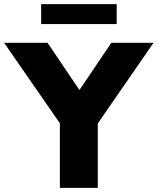

<svg xmlns="http://www.w3.org/2000/svg" viewBox="-61 -913 766 933"><path d="M230 0V-360L268 -259L-41 -705H170L343 -449H307L480 -705H685L377 -259L414 -360V0ZM139 -796V-893H506V-796Z"/></svg>

Font: Nunito Sans 12pt ExtraLight 12pt Black
Style: Regular
Weight: 900
Version: Version 3.101;gftools[0.9.27]